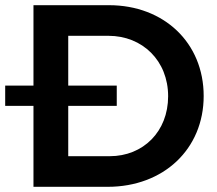

<svg xmlns="http://www.w3.org/2000/svg" viewBox="-20 -720 836 740"><path d="M400 -700H109V-390H0V-312H109V0H395C611 0 765 -146 765 -350C765 -555 612 -700 400 -700ZM403 -118H243V-312H430V-390H243V-582H398C529 -582 628 -486 628 -349C628 -213 532 -118 403 -118Z"/></svg>

Font: Montserrat_SPRD_medium Medium
Style: Regular
Weight: 400
Designer: Julieta Ulanovsky edited by Nelly Hempel
Foundry: Julieta Ulanovsky
Version: Version 4.000;PS 004.000;hotconv 1.0.88;makeotf.lib2.5.64775